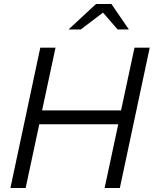

<svg xmlns="http://www.w3.org/2000/svg" viewBox="-20 -938 767 958"><path d="M32 0 181 -700H257L190 -387H584L651 -700H727L578 0H502L570 -318H176L108 0ZM322 -791 459 -918H536L623 -791H567L494 -875L383 -791Z"/></svg>

Font: Red Hat Text
Style: Italic
Weight: 400
Italic angle: -12°
Designer: Pentagram, MCKL
Foundry: Pentagram, MCKL
Version: Version 1.023